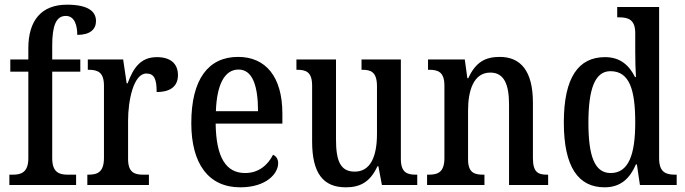

<svg xmlns="http://www.w3.org/2000/svg" viewBox="-20 -790 2925 820"><path d="M20 0H305V-44H270C235 -44 203 -52 203 -114V-484H323V-536H203V-595C203 -679 219 -722 261 -722C300 -722 310 -679 310 -641C365 -641 390 -665 390 -700C390 -739 360 -770 266 -770C158 -770 101 -704 101 -584V-536H24V-484H101V-114C101 -52 68 -44 35 -44H20Z M353 0H616V-44H592C556 -44 527 -52 527 -111V-275C527 -360 550 -476 605 -476C639 -476 649 -452 649 -397C711 -397 740 -424 740 -469C740 -516 711 -546 650 -546C579 -546 549 -498 525 -434H521L506 -536H355V-492H358C396 -492 424 -483 424 -424V-116C424 -53 395 -44 356 -44H353Z M1006 10C1118 10 1168 -49 1168 -93C1168 -112 1158 -124 1146 -129C1125 -87 1086 -51 1027 -51C946 -51 903 -116 901 -262H1186V-305C1186 -463 1114 -547 997 -547C870 -547 797 -452 797 -264C797 -90 871 10 1006 10ZM1082 -315H902C906 -429 939 -493 999 -493C1059 -493 1082 -422 1082 -315Z M1457 10C1515 10 1560 -10 1592 -80H1596L1611 0H1762V-44H1757C1721 -44 1692 -51 1692 -111V-536H1524V-492H1527C1563 -492 1590 -484 1590 -421V-218C1590 -121 1562 -57 1495 -57C1433 -57 1415 -104 1415 -195V-536H1246V-492H1249C1288 -492 1313 -482 1313 -424V-186C1313 -49 1361 10 1457 10Z M1804 0H2049V-44H2044C2006 -44 1979 -52 1979 -110V-318C1979 -402 2002 -480 2074 -480C2134 -480 2154 -428 2154 -343V0H2321V-44H2317C2279 -44 2256 -53 2256 -115V-351C2256 -487 2204 -547 2114 -547C2052 -547 2011 -524 1980 -456H1976L1965 -536H1808V-492H1813C1850 -492 1878 -483 1878 -425V-115C1878 -53 1849 -44 1810 -44H1804Z M2562 10C2631 10 2670 -28 2696 -88H2700L2713 0H2870V-44H2863C2823 -44 2795 -55 2795 -114V-760H2616V-716H2623C2661 -716 2693 -708 2693 -649V-569C2693 -533 2694 -493 2696 -461H2692C2667 -511 2629 -546 2564 -546C2451 -546 2388 -460 2388 -267C2388 -75 2451 10 2562 10ZM2588 -51C2520 -51 2493 -122 2493 -266C2493 -408 2520 -486 2587 -486C2668 -486 2693 -408 2693 -267C2693 -130 2665 -51 2588 -51Z"/></svg>

Font: Noto Serif Bengali Condensed Medium
Style: Regular
Weight: 500
Width: 3
Designer: Juan Bruce, Universal Thirst, Indian Type Foundry and the Monotype Design Team.
Foundry: Monotype Imaging Inc.
Version: Version 2.003